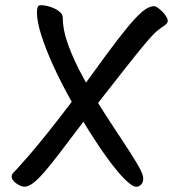

<svg xmlns="http://www.w3.org/2000/svg" viewBox="-20 -739 666 740"><path d="M222 -670.8Q222 -621.5 244.4 -561.6Q266.9 -501.6 302.3 -437.4Q337.7 -373.2 377 -311.8Q416.3 -250.4 451.7 -197.4Q487.1 -144.3 509.6 -106.2Q532 -68 532 -51.7Q532 -35.1 523.5 -27.1Q515 -19.2 505.7 -19.2Q490.3 -19.2 461.9 -47.2Q433.5 -75.3 398.1 -123.4Q362.8 -171.5 324.6 -232Q286.5 -292.4 250.2 -357.9Q213.9 -423.3 185.1 -486.3Q156.3 -549.3 139.3 -602.9Q122.3 -656.5 122.3 -691.6Q122.3 -703.3 125.1 -711.2Q128 -719 136.4 -719Q154.3 -719 174.1 -712.5Q193.9 -706 207.9 -695.3Q222 -684.5 222 -670.8ZM575.1 -610.5Q557.3 -592.6 528.1 -557.2Q498.9 -521.8 456.6 -467.9Q414.3 -414 356.1 -339.9Q310.7 -282.3 273.7 -233.2Q236.6 -184.1 206.4 -144.6Q176.2 -105.2 152.1 -77.1Q127.9 -49 108.9 -34.2Q89.8 -19.5 74.4 -19.5Q64.5 -19.5 52.8 -25.8Q41 -32 33 -40.9Q25 -49.7 25 -57.5Q25 -66.8 31 -72.7Q37 -78.5 48.7 -91.5Q65 -109.2 95.1 -144Q125.2 -178.8 164.2 -227.7Q203.1 -276.5 247.5 -334.7Q292 -392.8 337.5 -456.2Q395.4 -536.9 434.7 -587.8Q474 -638.6 500 -666.6Q526.1 -694.6 543.1 -704.9Q560.2 -715.2 573.7 -715.2Q579.4 -715.2 588.2 -709.1Q597 -703 605.8 -694.2Q614.6 -685.3 620.5 -675.7Q626.5 -666 626.5 -658.9Q626.5 -651.1 619.2 -645Q612 -639 600.4 -631.3Q588.8 -623.6 575.1 -610.5Z"/></svg>

Font: Kalam Variable Light
Style: Regular
Weight: 300
Designer: Lipi Raval, Jonny Pinhorn
Foundry: Indian Type Foundry
Version: Version 3.000